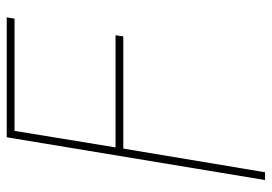

<svg xmlns="http://www.w3.org/2000/svg" viewBox="-136 -446 787 555"><g transform="rotate(-90 257.5 -168.5)"><path d="M14.6 204.1 138.2 -542.5H484.9L481 -520H156.7L108.9 -228H433.1L429.7 -205.6H105.5L37.1 204.1Z"/></g></svg>

Font: Inter 16pt Thin
Style: Italic
Weight: 250
Italic angle: -9.3988°
Version: Version 4.001;git-66647c0bb